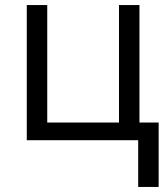

<svg xmlns="http://www.w3.org/2000/svg" viewBox="-20 -555 666 760"><path d="M608 185H527V0H86V-535H167V-70H451V-535H532V-70H608Z"/></svg>

Font: Stephens Clock
Style: Regular
Weight: 400
Designer: Peter Wiegel (catfonts.de) with slight modifications by DT1.org
Version: Version 0.9.1